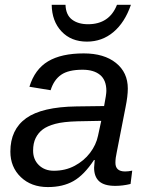

<svg xmlns="http://www.w3.org/2000/svg" viewBox="-20 -757 596 787"><path d="M452.6 4.9Q407.2 4.9 386.5 -13.9Q365.7 -32.7 365.7 -69.8L368.2 -101.1H365.2Q324.7 -39.6 281.2 -14.9Q237.8 9.8 176.3 9.8Q107.9 9.8 65.2 -31.2Q22.5 -72.3 22.5 -135.7Q22.5 -226.1 87.2 -272.5Q151.9 -318.8 293.5 -320.8L406.7 -322.3Q416 -370.1 416 -384.3Q416 -428.7 390.1 -450Q364.3 -471.2 318.4 -471.2Q260.3 -471.2 230.5 -450.4Q200.7 -429.7 187.5 -387.2L100.6 -401.4Q122.6 -473.1 177 -505.6Q231.4 -538.1 323.2 -538.1Q406.7 -538.1 455.3 -499Q503.9 -460 503.9 -394Q503.9 -362.8 494.6 -317.4L458.5 -132.8Q453.1 -109.4 453.1 -89.8Q453.1 -54.2 492.7 -54.2Q505.9 -54.2 522 -57.6L515.1 -2.9Q482.9 4.9 452.6 4.9ZM395 -261.7 297.9 -259.8Q239.7 -258.3 206.5 -249.3Q173.3 -240.2 155 -226.3Q136.7 -212.4 126.2 -191.2Q115.7 -169.9 115.7 -139.6Q115.7 -103 139.4 -80.1Q163.1 -57.1 200.7 -57.1Q248 -57.1 286.1 -77.4Q324.2 -97.7 349.1 -130.4Q374 -163.1 381.8 -200.7ZM336.4 -586.4Q271.5 -586.4 232.2 -628.2Q192.9 -669.9 191.9 -737.3H248.5Q250 -695.8 275.1 -676.8Q300.3 -657.7 340.8 -657.7Q428.2 -657.7 459.5 -737.3H516.6Q491.7 -665 445.1 -625.7Q398.4 -586.4 336.4 -586.4Z"/></svg>

Font: Liberation Sans
Style: Italic
Weight: 400
Italic angle: -12°
Designer: Steve Matteson
Foundry: Ascender Corporation
Version: Version 2.1.5